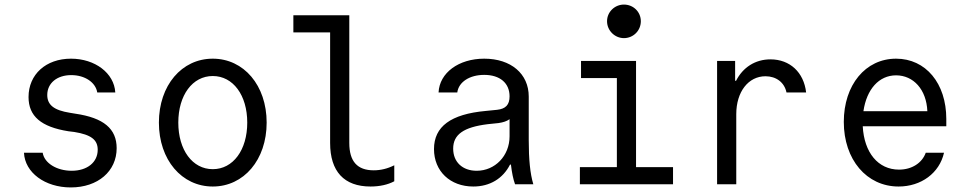

<svg xmlns="http://www.w3.org/2000/svg" viewBox="-20 -807 4240 841"><path d="M85 -138C89 -51 177 14 290 14C409 14 491 -57 491 -158C491 -243 434 -291 310 -309L286 -313C217 -324 187 -347 187 -391C187 -443 230 -478 292 -478C352 -478 399 -446 406 -402H485C480 -487 396 -550 291 -550C181 -550 105 -481 105 -382C105 -298 160 -251 280 -232L305 -229C379 -217 408 -195 408 -151C408 -96 362 -59 294 -59C228 -59 174 -93 167 -138Z M912 10C1048 10 1148 -107 1148 -270C1148 -433 1048 -550 912 -550C776 -550 676 -433 676 -270C676 -107 776 10 912 10ZM912 -66C823 -66 761 -150 761 -270C761 -390 823 -474 912 -474C1001 -474 1063 -390 1063 -270C1063 -150 1001 -66 912 -66Z M1510 -181V-740H1265V-665H1426V-181C1426 -56 1487 10 1603 10C1643 10 1679 2 1707 -13V-83C1677 -68 1647 -61 1617 -61C1545 -61 1510 -100 1510 -181Z M2212 -385C2212 -348 2195 -330 2157 -326L2107 -321C1955 -307 1881 -253 1881 -154C1881 -57 1952 10 2053 10C2126 10 2183 -25 2214 -86H2218C2222 -51 2228 -22 2236 0H2316C2302 -47 2296 -109 2296 -193V-384C2296 -484 2218 -550 2101 -550C1989 -550 1905 -488 1901 -402H1983C1989 -448 2037 -479 2101 -479C2170 -479 2212 -443 2212 -385ZM2212 -285V-210C2212 -124 2148 -59 2068 -59C2006 -59 1965 -97 1965 -156C1965 -218 2011 -250 2116 -263L2164 -268C2184 -271 2200 -276 2212 -285Z M2520 0H2928V-75H2766V-540H2525V-465H2682V-75H2520ZM2639 -714C2639 -673 2673 -640 2713 -640C2754 -640 2787 -673 2787 -714C2787 -755 2754 -787 2713 -787C2673 -787 2639 -755 2639 -714Z M3205 0V-307C3205 -405 3258 -473 3333 -473C3380 -473 3416 -446 3425 -402H3511C3501 -490 3440 -547 3355 -547C3288 -547 3234 -512 3204 -453H3200V-540H3121V0Z M3759 -254H4125V-286C4125 -442 4035 -550 3905 -550C3771 -550 3676 -435 3676 -273C3676 -108 3776 10 3916 10C4015 10 4095 -49 4115 -138H4035C4019 -93 3974 -64 3918 -64C3826 -64 3765 -139 3759 -254ZM3905 -477C3981 -477 4038 -415 4042 -320H3762C3776 -416 3830 -477 3905 -477Z"/></svg>

Font: CommitMono
Style: 400Regular
Weight: 400
Monospace: yes
Designer: Eigil Nikolajsen
Foundry: Eigil Nikolajsen
Version: Version 1.143